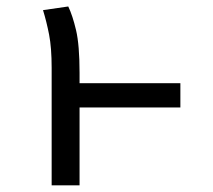

<svg xmlns="http://www.w3.org/2000/svg" viewBox="-20 -558 640 578"><path d="M523 -234.5H194.5V-307.5H523ZM185.5 -538.5Q198.5 -511.5 209 -467Q219.5 -422.5 219.5 -338.5V0H135.5V-354Q135.5 -414 127.8 -453.8Q120 -493.5 109.5 -527.5Z"/></svg>

Font: Fira Code Light
Style: Regular
Weight: 400
Monospace: yes
Version: Version 5.002